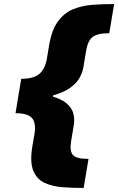

<svg xmlns="http://www.w3.org/2000/svg" viewBox="-20 -788 583 948"><path d="M67.9 -297.9 85 -398.9Q146.5 -398.9 174.8 -423.6Q203.1 -448.2 211.9 -500.5L222.2 -563Q234.9 -639.6 265.9 -681.9Q296.9 -724.1 340.6 -742.2Q384.3 -760.3 436.3 -764.2Q488.3 -768.1 543.5 -768.1L519.5 -624Q459.5 -624 436.3 -604.7Q413.1 -585.4 405.3 -537.6L391.6 -455.1Q387.2 -428.7 371.1 -400.9Q355 -373 319.8 -349.9Q284.7 -326.7 223.6 -312.3Q162.6 -297.9 67.9 -297.9ZM393.1 140.1Q337.9 140.1 287.4 136.2Q236.8 132.3 199 114.3Q161.1 96.2 144 54Q127 11.7 139.6 -64.9L150.4 -127.4Q158.7 -179.7 138.7 -204.3Q118.7 -229 56.6 -229L73.2 -330.1Q168 -330.1 224.4 -315.7Q280.8 -301.3 308.1 -278.1Q335.4 -254.9 342.3 -227.1Q349.1 -199.2 344.7 -172.9L331.1 -90.3Q323.2 -42 340.1 -22.7Q356.9 -3.4 417 -3.4ZM56.6 -229 85 -398.9H256.3L228 -229Z"/></svg>

Font: Inter 24pt Black
Style: Italic
Weight: 900
Italic angle: -9.3988°
Designer: Rasmus Andersson
Foundry: rsms
Version: Version 4.001;git-66647c0bb